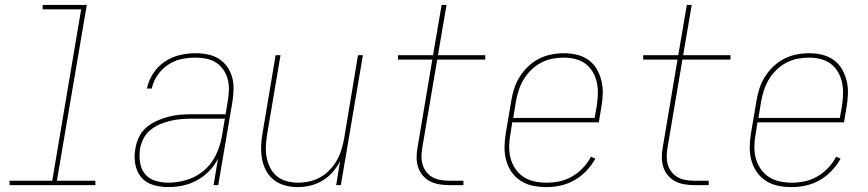

<svg xmlns="http://www.w3.org/2000/svg" viewBox="-20 -755 3540 783"><path d="M19 0V-18H193L311 -717H154V-735H334L212 -18H369V0Z M666 8Q634 8 604 -1Q574 -10 555.5 -32.5Q537 -55 531.5 -86.5Q526 -118 532 -149Q536 -173 546.5 -195.5Q557 -218 576 -234.5Q595 -251 618 -261.5Q641 -272 665 -278.5Q689 -285 712.5 -287Q736 -289 759 -289H900L909 -344Q913 -366 913.5 -389Q914 -412 908.5 -432.5Q903 -453 891 -470.5Q879 -488 861.5 -499.5Q844 -511 822 -515.5Q800 -520 778 -520Q749 -520 720 -514Q691 -508 665.5 -491Q640 -474 622.5 -448.5Q605 -423 599 -394H579Q586 -427 605 -456Q624 -485 652.5 -504Q681 -523 713.5 -530.5Q746 -538 778 -538Q803 -538 827.5 -533Q852 -528 872 -515.5Q892 -503 906 -483.5Q920 -464 926.5 -440.5Q933 -417 932.5 -391.5Q932 -366 928 -341L870 0H851L869 -108Q855 -80 832.5 -57Q810 -34 782 -19Q754 -4 724.5 2Q695 8 666 8ZM667 -10Q704 -10 742 -21.5Q780 -33 811 -59Q842 -85 859.5 -121Q877 -157 884 -194L897 -271H759Q738 -271 716.5 -269Q695 -267 673.5 -262Q652 -257 631.5 -248Q611 -239 593 -224.5Q575 -210 565 -189.5Q555 -169 551 -148Q547 -121 551 -93.5Q555 -66 571 -46Q587 -26 613 -18Q639 -10 667 -10Z M1193 8Q1167 8 1141.5 1Q1116 -6 1096.5 -21.5Q1077 -37 1065 -59.5Q1053 -82 1048.5 -107.5Q1044 -133 1045 -160Q1046 -187 1051 -214L1104 -530H1124L1070 -211Q1066 -187 1064.5 -162.5Q1063 -138 1067 -115.5Q1071 -93 1081 -72.5Q1091 -52 1108 -37.5Q1125 -23 1148 -16.5Q1171 -10 1195 -10Q1218 -10 1241 -15Q1264 -20 1285 -31.5Q1306 -43 1323.5 -61Q1341 -79 1353 -100Q1365 -121 1372 -143.5Q1379 -166 1383 -188L1440 -530H1460L1370 0H1351L1367 -98Q1355 -74 1336.5 -53Q1318 -32 1294.5 -18Q1271 -4 1245 2Q1219 8 1193 8Z M1811 0Q1791 0 1770.5 -3.5Q1750 -7 1733 -16Q1716 -25 1703.5 -40Q1691 -55 1685 -74Q1679 -93 1679 -113.5Q1679 -134 1683 -155L1743 -512H1603V-530H1746L1781 -735H1801L1766 -530H1959V-512H1763L1702 -152Q1699 -134 1699 -116Q1699 -98 1704 -82Q1709 -66 1719.5 -53Q1730 -40 1744.5 -32Q1759 -24 1776.5 -21Q1794 -18 1811 -18H1870V0Z M2209 8Q2180 8 2153 2.5Q2126 -3 2103.5 -17.5Q2081 -32 2066 -54Q2051 -76 2044 -102Q2037 -128 2037.5 -156.5Q2038 -185 2043 -214L2065 -344Q2069 -369 2077 -394Q2085 -419 2099.5 -442Q2114 -465 2134.5 -484.5Q2155 -504 2179 -516Q2203 -528 2229 -533Q2255 -538 2280 -538Q2280 -538 2280 -538Q2280 -538 2280 -538Q2308 -538 2334 -531.5Q2360 -525 2380.5 -510Q2401 -495 2414 -472.5Q2427 -450 2433 -424.5Q2439 -399 2438 -371.5Q2437 -344 2432 -316L2422 -256H2069L2062 -211Q2057 -185 2056.5 -159.5Q2056 -134 2062 -110.5Q2068 -87 2081.5 -67Q2095 -47 2114.5 -34Q2134 -21 2158.5 -15.5Q2183 -10 2209 -10Q2235 -10 2261.5 -15.5Q2288 -21 2312.5 -35Q2337 -49 2357 -70Q2377 -91 2390 -116L2408 -108Q2393 -81 2371 -58Q2349 -35 2322.5 -20Q2296 -5 2267 1.5Q2238 8 2209 8ZM2405 -274 2413 -319Q2417 -344 2418 -368.5Q2419 -393 2414.5 -416Q2410 -439 2398.5 -459.5Q2387 -480 2369 -494Q2351 -508 2327.5 -514Q2304 -520 2280 -520Q2256 -520 2232.5 -515.5Q2209 -511 2187 -499.5Q2165 -488 2146.5 -470Q2128 -452 2115.5 -431Q2103 -410 2095.5 -387Q2088 -364 2084 -341L2073 -274Z M2811 0Q2791 0 2770.5 -3.5Q2750 -7 2733 -16Q2716 -25 2703.5 -40Q2691 -55 2685 -74Q2679 -93 2679 -113.5Q2679 -134 2683 -155L2743 -512H2603V-530H2746L2781 -735H2801L2766 -530H2959V-512H2763L2702 -152Q2699 -134 2699 -116Q2699 -98 2704 -82Q2709 -66 2719.5 -53Q2730 -40 2744.5 -32Q2759 -24 2776.5 -21Q2794 -18 2811 -18H2870V0Z M3209 8Q3180 8 3153 2.5Q3126 -3 3103.5 -17.5Q3081 -32 3066 -54Q3051 -76 3044 -102Q3037 -128 3037.5 -156.5Q3038 -185 3043 -214L3065 -344Q3069 -369 3077 -394Q3085 -419 3099.5 -442Q3114 -465 3134.5 -484.5Q3155 -504 3179 -516Q3203 -528 3229 -533Q3255 -538 3280 -538Q3280 -538 3280 -538Q3280 -538 3280 -538Q3308 -538 3334 -531.5Q3360 -525 3380.5 -510Q3401 -495 3414 -472.5Q3427 -450 3433 -424.5Q3439 -399 3438 -371.5Q3437 -344 3432 -316L3422 -256H3069L3062 -211Q3057 -185 3056.5 -159.5Q3056 -134 3062 -110.5Q3068 -87 3081.5 -67Q3095 -47 3114.5 -34Q3134 -21 3158.5 -15.5Q3183 -10 3209 -10Q3235 -10 3261.5 -15.5Q3288 -21 3312.5 -35Q3337 -49 3357 -70Q3377 -91 3390 -116L3408 -108Q3393 -81 3371 -58Q3349 -35 3322.5 -20Q3296 -5 3267 1.5Q3238 8 3209 8ZM3405 -274 3413 -319Q3417 -344 3418 -368.5Q3419 -393 3414.5 -416Q3410 -439 3398.5 -459.5Q3387 -480 3369 -494Q3351 -508 3327.5 -514Q3304 -520 3280 -520Q3256 -520 3232.5 -515.5Q3209 -511 3187 -499.5Q3165 -488 3146.5 -470Q3128 -452 3115.5 -431Q3103 -410 3095.5 -387Q3088 -364 3084 -341L3073 -274Z"/></svg>

Font: iosevka_custom_sans_ss08 Thin
Style: Italic
Weight: 100
Italic angle: -10°
Designer: Belleve Invis
Foundry: Belleve Invis
Version: Version 10.3.0; ttfautohint (v1.8.3)